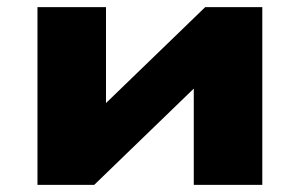

<svg xmlns="http://www.w3.org/2000/svg" viewBox="-20 -518 840 538"><path d="M85 0V-498H277V-178H224L555 -498H715V0H523V-321H576L244 0Z"/></svg>

Font: Nunito Sans 10pt Expanded Black
Style: Regular
Weight: 900
Width: 7
Designer: Vernon Adams
Foundry: Vernon Adams
Version: Version 3.101;gftools[0.9.27]